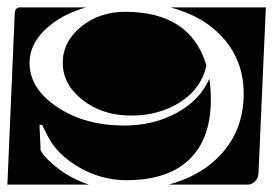

<svg xmlns="http://www.w3.org/2000/svg" viewBox="-20 -510 740 520"><path d="M150 -340Q150 -397 199.5 -437.5Q249 -478 319 -478Q496 -478 539 -333Q526 -271 469 -234Q412 -197 335 -197Q258 -197 204 -239Q150 -281 150 -340ZM0 -10 20 -475Q21 -490 35 -490H213Q144 -470 102 -429.5Q60 -389 60 -340Q60 -270 135 -220Q210 -170 316 -170Q396 -170 459 -204.5Q522 -239 547 -297Q551 -271 551 -240Q551 -134 492.5 -78Q434 -22 323 -22Q254 -22 194 -57Q134 -92 109 -142L94 -172H87L90 -102Q107 -76 141.5 -50.5Q176 -25 221 -10ZM437 -10Q532 -36 586 -100.5Q640 -165 640 -256Q640 -342 587.5 -403.5Q535 -465 442 -490H700L680 -40Q679 -27 670.5 -18.5Q662 -10 650 -10Z"/></svg>

Font: PrimecolorB
Style: Medium
Weight: 500
Designer: gluk
Foundry: gluk
Version: Version 0.672